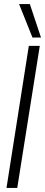

<svg xmlns="http://www.w3.org/2000/svg" viewBox="-20 -926 222 946"><path d="M12 0 122 -700H176L65 0ZM140 -741 74 -906H127L182 -741Z"/></svg>

Font: Georama SemiCondensed Light
Style: Italic
Weight: 300
Width: 4
Italic angle: -9°
Designer: Jean-Baptiste Levee
Foundry: Production Type
Version: Version 1.000